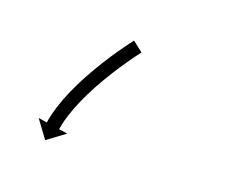

<svg xmlns="http://www.w3.org/2000/svg" viewBox="-42 -310 321 273"><g transform="rotate(15 118.0 -173.5)"><path d="M140.7 -242.7C141.1 -243.1 141.4 -243.5 141.8 -243.9L127.2 -257.5C126.8 -257.1 126.4 -256.7 126 -256.3L126 -256.2L126 -256.2C124.8 -254.9 123.6 -253.6 122.3 -252.2C122.3 -252.2 122.3 -252.2 122.3 -252.2C122.3 -252.2 122.3 -252.2 122.3 -252.2C120.4 -250.1 118.6 -247.9 116.7 -245.8C116.7 -245.8 116.7 -245.8 116.7 -245.8C116.7 -245.8 116.7 -245.7 116.7 -245.7C114.3 -243 111.9 -240.1 109.5 -237.3C109.5 -237.3 109.5 -237.3 109.5 -237.3C109.5 -237.3 109.5 -237.3 109.5 -237.3C106.7 -233.9 103.9 -230.5 101.2 -227.1C101.2 -227.1 101.2 -227.1 101.2 -227.1C101.2 -227 101.2 -227 101.2 -227C98.1 -223.2 95.2 -219.3 92.2 -215.5C92.2 -215.5 92.2 -215.4 92.2 -215.4C92.2 -215.4 92.2 -215.4 92.2 -215.4C89.1 -211.2 86 -207 83 -202.8C83 -202.8 83 -202.8 82.9 -202.8C82.9 -202.7 82.9 -202.7 82.9 -202.7C79.8 -198.3 76.8 -193.9 73.9 -189.5C73.9 -189.5 73.8 -189.4 73.8 -189.4C73.8 -189.4 73.8 -189.4 73.8 -189.4C70.9 -184.9 68 -180.4 65.3 -175.8C65.3 -175.8 65.2 -175.8 65.2 -175.8C65.2 -175.7 65.2 -175.7 65.2 -175.7C62.6 -171.3 60 -166.9 57.5 -162.4C57.5 -162.4 57.5 -162.3 57.5 -162.3C57.5 -162.3 57.4 -162.2 57.4 -162.2C55.2 -158 53 -153.8 50.9 -149.5C50.9 -149.5 50.9 -149.5 50.9 -149.4C50.9 -149.4 50.9 -149.4 50.9 -149.4C49.1 -145.5 47.3 -141.7 45.7 -137.8C45.7 -137.8 45.7 -137.8 45.6 -137.7C45.6 -137.7 45.6 -137.6 45.6 -137.6C44.3 -134.4 43 -131.1 41.8 -127.7C41.8 -127.7 41.8 -127.7 41.8 -127.7C41.8 -127.6 41.8 -127.6 41.8 -127.6C40.9 -125 40.1 -122.5 39.3 -119.9C39.3 -119.9 39.3 -119.9 39.3 -119.8C39.3 -119.8 39.2 -119.8 39.2 -119.8C38.8 -118.1 38.3 -116.5 37.9 -114.8C37.9 -114.8 37.9 -114.8 37.9 -114.8C37.9 -114.8 37.9 -114.7 37.9 -114.7C37.7 -114.2 37.6 -113.6 37.4 -113L24.6 -116.2L41.7 -88.1L69.7 -105.2L56.9 -108.3C57 -108.8 57.1 -109.4 57.3 -109.9C57.3 -109.9 57.3 -109.9 57.3 -109.9C57.3 -109.8 57.3 -109.8 57.3 -109.8C57.6 -111.3 58.1 -112.8 58.5 -114.3C58.5 -114.3 58.5 -114.2 58.5 -114.2C58.4 -114.2 58.4 -114.1 58.4 -114.1C59.1 -116.5 59.9 -118.8 60.7 -121.1C60.7 -121.1 60.7 -121.1 60.7 -121.1C60.7 -121 60.6 -121 60.6 -121C61.7 -124.1 62.9 -127.1 64.2 -130.1C64.2 -130.1 64.1 -130.1 64.1 -130.1C64.1 -130 64.1 -130 64.1 -130C65.6 -133.6 67.3 -137.3 69 -140.9C69 -140.9 68.9 -140.8 68.9 -140.8C68.9 -140.7 68.9 -140.7 68.9 -140.7C70.9 -144.8 73 -148.8 75.1 -152.8C75.1 -152.8 75.1 -152.8 75.1 -152.7C75 -152.7 75 -152.7 75 -152.7C77.4 -157 79.9 -161.3 82.4 -165.5C82.4 -165.5 82.4 -165.5 82.3 -165.4C82.3 -165.4 82.3 -165.4 82.3 -165.4C85 -169.8 87.8 -174.1 90.6 -178.5C90.6 -178.5 90.5 -178.4 90.5 -178.4C90.5 -178.4 90.5 -178.4 90.5 -178.4C93.4 -182.7 96.3 -187 99.3 -191.2C99.3 -191.2 99.3 -191.2 99.3 -191.2C99.2 -191.2 99.2 -191.2 99.2 -191.2C102.2 -195.3 105.2 -199.4 108.2 -203.4C108.2 -203.4 108.2 -203.4 108.2 -203.4C108.2 -203.4 108.1 -203.4 108.1 -203.4C111 -207.2 113.9 -210.9 116.9 -214.7C116.9 -214.7 116.9 -214.6 116.8 -214.6C116.8 -214.6 116.8 -214.6 116.8 -214.6C119.5 -217.9 122.2 -221.2 124.9 -224.5C124.9 -224.5 124.9 -224.5 124.9 -224.5C124.9 -224.5 124.8 -224.5 124.8 -224.5C127.2 -227.2 129.5 -230 131.8 -232.7C131.8 -232.7 131.8 -232.7 131.8 -232.7C131.8 -232.7 131.8 -232.7 131.8 -232.7C133.6 -234.8 135.4 -236.8 137.2 -238.9C137.2 -238.9 137.2 -238.9 137.2 -238.9C137.2 -238.9 137.2 -238.8 137.2 -238.8C138.4 -240.1 139.5 -241.4 140.7 -242.7L140.7 -242.7Z"/></g></svg>

Font: FRB American Cursive Just Arrows
Style: Bold Italic
Weight: 700
Italic angle: -25°
Version: Version 2.0;Modular Font Editor K font №1